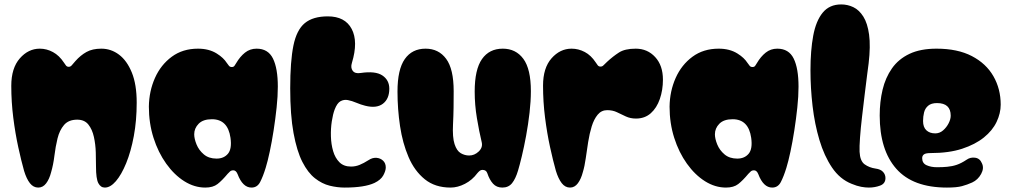

<svg xmlns="http://www.w3.org/2000/svg" viewBox="-20 -834 4566 868"><path d="M454 14Q435 14 424.5 -6Q414 -26 414 -81Q414 -109 413 -145Q412 -181 404.5 -215Q397 -249 379.5 -271Q362 -293 329 -293Q290 -293 269.5 -269Q249 -245 240 -208Q231 -171 226 -130Q221 -89 211 -55Q203 -24 188.5 -5Q174 14 153 14Q131 14 115.5 -5.5Q100 -25 89 -61Q76 -107 62.5 -169Q49 -231 40 -302Q31 -373 31 -446Q31 -526 69.5 -570Q108 -614 160 -614Q191 -614 219.5 -598.5Q248 -583 269 -551Q274 -543 278.5 -537.5Q283 -532 291 -532Q299 -532 305 -539.5Q311 -547 321 -558Q344 -584 371 -599Q398 -614 438 -614Q482 -614 518 -587Q554 -560 576 -506Q598 -452 598 -370Q598 -289 585 -219Q572 -149 550.5 -96.5Q529 -44 504 -15Q479 14 454 14Z M1117 14Q1077 14 1054 -47Q1047 -64 1035 -64Q1025 -64 1019.5 -58.5Q1014 -53 1009 -48Q984 -18 963.5 -2Q943 14 908 14Q859 14 813.5 -14.5Q768 -43 731.5 -94Q695 -145 674 -211Q653 -277 653 -352Q654 -422 680.5 -481.5Q707 -541 756.5 -577.5Q806 -614 875 -614Q925 -614 960 -592Q976 -582 987 -571.5Q998 -561 1005 -550Q1011 -541 1015.5 -536Q1020 -531 1028 -531Q1036 -531 1040 -536.5Q1044 -542 1048 -549Q1065 -578 1087.5 -596Q1110 -614 1140 -614Q1192 -614 1214 -569.5Q1236 -525 1236 -442Q1236 -399 1230.5 -347.5Q1225 -296 1217 -244.5Q1209 -193 1199.5 -148.5Q1190 -104 1181 -75Q1169 -36 1156 -11Q1143 14 1117 14ZM959 -117Q992 -117 1010.5 -139Q1029 -161 1022 -211Q1010 -295 938 -295Q898 -295 878 -274.5Q858 -254 858 -227Q858 -207 868.5 -181Q879 -155 901.5 -136Q924 -117 959 -117Z M1538 14Q1505 14 1470.5 5.5Q1436 -3 1404 -28Q1372 -53 1347 -102Q1322 -151 1307 -232.5Q1292 -314 1292 -435Q1292 -557 1306.5 -628Q1321 -699 1358 -729.5Q1395 -760 1462 -760Q1540 -760 1570 -703Q1600 -646 1571 -550Q1564 -528 1574.5 -514Q1585 -500 1610 -504Q1677 -514 1708.5 -493Q1740 -472 1740 -433Q1740 -387 1711 -365Q1682 -343 1631 -356Q1611 -361 1591 -369.5Q1571 -378 1553 -381.5Q1535 -385 1519.5 -376.5Q1504 -368 1493 -339Q1485 -318 1480 -285.5Q1475 -253 1476 -217.5Q1477 -182 1486 -151Q1495 -120 1514.5 -100.5Q1534 -81 1567 -81Q1587 -81 1605.5 -88.5Q1624 -96 1646 -110Q1664 -122 1682 -120.5Q1700 -119 1712 -107.5Q1724 -96 1724 -77Q1724 -62 1713 -41.5Q1702 -21 1673 -7Q1628 14 1538 14Z M2017 14Q1947 14 1900.5 -23.5Q1854 -61 1827 -124Q1800 -187 1788.5 -264Q1777 -341 1777 -420Q1777 -520 1810 -567Q1843 -614 1904 -614Q1963 -614 1997 -568Q2031 -522 2031 -422Q2031 -384 2030.5 -347.5Q2030 -311 2028 -272Q2025 -213 2035 -182.5Q2045 -152 2063 -141.5Q2081 -131 2101 -131Q2125 -131 2144 -149Q2163 -167 2158 -190Q2146 -240 2136 -300Q2126 -360 2126 -420Q2126 -520 2159 -567Q2192 -614 2253 -614Q2312 -614 2346 -568Q2380 -522 2380 -422Q2380 -377 2374 -324.5Q2368 -272 2358.5 -220.5Q2349 -169 2339 -127.5Q2329 -86 2322 -63Q2311 -26 2295 -6Q2279 14 2251 14Q2225 14 2209 -3.5Q2193 -21 2183 -51Q2178 -66 2161 -66Q2154 -66 2148.5 -61.5Q2143 -57 2138 -51Q2115 -20 2082 -3Q2049 14 2017 14Z M2557 14Q2535 14 2519.5 -6Q2504 -26 2493 -62Q2480 -108 2466.5 -170Q2453 -232 2444 -303Q2435 -374 2435 -447Q2435 -527 2473.5 -570.5Q2512 -614 2564 -614Q2595 -614 2623.5 -599Q2652 -584 2673 -552Q2678 -544 2682.5 -538.5Q2687 -533 2695 -533Q2703 -533 2708.5 -539Q2714 -545 2725 -555Q2751 -579 2778 -596.5Q2805 -614 2854 -614Q2907 -614 2942 -576Q2977 -538 2977 -474Q2977 -427 2963 -386.5Q2949 -346 2922 -322Q2895 -298 2855 -298Q2830 -298 2809.5 -307.5Q2789 -317 2769.5 -326.5Q2750 -336 2725 -336Q2699 -336 2682 -315.5Q2665 -295 2655 -262.5Q2645 -230 2639 -192Q2633 -154 2628 -118Q2623 -82 2615 -56Q2607 -25 2592.5 -5.5Q2578 14 2557 14Z M3471 14Q3431 14 3408 -47Q3401 -64 3389 -64Q3379 -64 3373.5 -58.5Q3368 -53 3363 -48Q3338 -18 3317.5 -2Q3297 14 3262 14Q3213 14 3167.5 -14.5Q3122 -43 3085.5 -94Q3049 -145 3028 -211Q3007 -277 3007 -352Q3008 -422 3034.5 -481.5Q3061 -541 3110.5 -577.5Q3160 -614 3229 -614Q3279 -614 3314 -592Q3330 -582 3341 -571.5Q3352 -561 3359 -550Q3365 -541 3369.5 -536Q3374 -531 3382 -531Q3390 -531 3394 -536.5Q3398 -542 3402 -549Q3419 -578 3441.5 -596Q3464 -614 3494 -614Q3546 -614 3568 -569.5Q3590 -525 3590 -442Q3590 -399 3584.5 -347.5Q3579 -296 3571 -244.5Q3563 -193 3553.5 -148.5Q3544 -104 3535 -75Q3523 -36 3510 -11Q3497 14 3471 14ZM3313 -117Q3346 -117 3364.5 -139Q3383 -161 3376 -211Q3364 -295 3292 -295Q3252 -295 3232 -274.5Q3212 -254 3212 -227Q3212 -207 3222.5 -181Q3233 -155 3255.5 -136Q3278 -117 3313 -117Z M3908 14Q3892 14 3873 10.5Q3854 7 3830 -3Q3777 -24 3741.5 -76.5Q3706 -129 3684.5 -201Q3663 -273 3653.5 -354.5Q3644 -436 3644 -516Q3644 -606 3656.5 -673Q3669 -740 3699.5 -777Q3730 -814 3783 -814Q3812 -814 3838 -801.5Q3864 -789 3883 -759Q3902 -729 3909 -677.5Q3916 -626 3907 -548Q3905 -533 3900 -494.5Q3895 -456 3889 -406Q3883 -356 3877 -305Q3871 -254 3868 -212Q3865 -170 3866 -148Q3868 -106 3889 -91Q3910 -76 3938 -72Q3961 -69 3972 -57Q3983 -45 3983 -29Q3983 -4 3959 5Q3935 14 3908 14Z M4261 14Q4107 14 4032 -71Q3957 -156 3957 -312Q3957 -374 3970 -428.5Q3983 -483 4012.5 -525Q4042 -567 4091.5 -590.5Q4141 -614 4214 -614Q4309 -614 4373.5 -580.5Q4438 -547 4471 -489.5Q4504 -432 4504 -361Q4504 -322 4485.5 -283Q4467 -244 4428 -212.5Q4389 -181 4329.5 -161.5Q4270 -142 4187 -142Q4165 -142 4157 -136Q4149 -130 4149 -119Q4149 -96 4169 -87Q4189 -78 4216 -78Q4243 -78 4262 -80Q4285 -82 4305.5 -89Q4326 -96 4350 -112Q4367 -124 4388.5 -121Q4410 -118 4419 -96Q4430 -74 4415.5 -47.5Q4401 -21 4375 -9Q4353 1 4329 7.5Q4305 14 4261 14ZM4208 -231Q4228 -231 4243.5 -244.5Q4259 -258 4268.5 -276.5Q4278 -295 4278 -311Q4278 -368 4216 -368Q4190 -368 4176 -356Q4162 -344 4157.5 -325.5Q4153 -307 4153 -287Q4153 -259 4168 -245Q4183 -231 4208 -231Z"/></svg>

Font: Matemasie
Style: Regular
Weight: 400
Designer: Adam Yeo
Version: Version 1.001; ttfautohint (v1.8.4.7-5d5b)